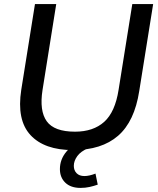

<svg xmlns="http://www.w3.org/2000/svg" viewBox="-20 -725 775 939"><path d="M61 0ZM337 9Q197 9 129 -64.5Q61 -138 84 -286L151 -705H255L188 -285Q172 -183 208.5 -132Q245 -81 347 -81Q436 -81 489.5 -129Q543 -177 560 -286L627 -705H729L661 -280Q638 -131 557.5 -61Q477 9 337 9ZM374 194Q326 194 299.5 168.5Q273 143 273 102Q273 55 304 17.5Q335 -20 383 -39L411 0Q375 15 358 38.5Q341 62 341 86Q341 108 354.5 122Q368 136 393 136Q416 136 447 124L458 178Q438 185 417.5 189.5Q397 194 374 194Z"/></svg>

Font: Winston Medium
Style: Italic
Weight: 500
Italic angle: -9°
Designer: Original fonts by Vernon Adams / Changes by Cristiano Sobral
Foundry: Original fonts by Vernon Adams / Changes by Cristiano Sobral
Version: Version 2.503;July 17, 2020;FontCreator 13.0.0.2655 64-bit